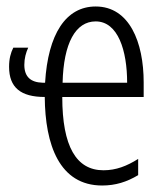

<svg xmlns="http://www.w3.org/2000/svg" viewBox="-20 -562 507 592"><path d="M275 -542C183 -542 128 -457 119 -307H111C76 -308 55 -324 55 -362C55 -382 60 -400 67 -415H21C13 -399 8 -381 8 -356C8 -292 44 -263 118 -263C119 -116 163 10 295 10C336 10 371 -1 406 -22V-72C371 -50 338 -37 299 -37C215 -37 172 -111 172 -263H423V-308C423 -432 379 -542 275 -542ZM275 -496C344 -496 372 -406 372 -307H173C176 -429 213 -496 275 -496Z"/></svg>

Font: Noto Sans UI Condensed Light
Style: Regular
Weight: 300
Width: 3
Designer: Monotype Design Team
Foundry: Monotype Imaging Inc.
Version: Version 1.901